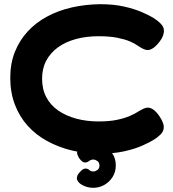

<svg xmlns="http://www.w3.org/2000/svg" viewBox="-20 -717 828 917"><path d="M455 17Q386 17 322.5 1.5Q259 -14 205 -43.5Q151 -73 112 -116.5Q73 -160 51 -217.5Q29 -275 29 -346Q29 -414 51 -469Q73 -524 112 -566.5Q151 -609 205 -638Q259 -667 323 -681.5Q387 -696 457 -697Q523 -697 573.5 -685.5Q624 -674 659 -658.5Q694 -643 712 -632Q733 -619 748 -603.5Q763 -588 763 -570Q763 -559 758.5 -546.5Q754 -534 745 -522Q730 -501 714.5 -489.5Q699 -478 685 -478Q675 -478 663 -484Q651 -490 636 -500Q624 -509 601 -519Q578 -529 541 -536.5Q504 -544 451 -544Q392 -544 342.5 -530.5Q293 -517 257 -491Q221 -465 201 -427.5Q181 -390 181 -341Q181 -291 201 -253Q221 -215 257.5 -189.5Q294 -164 343.5 -150.5Q393 -137 451 -137Q502 -137 538 -144.5Q574 -152 599.5 -163Q625 -174 640 -184Q653 -192 664.5 -197.5Q676 -203 686 -203Q700 -203 715 -191.5Q730 -180 744 -158Q753 -144 758 -131Q763 -118 762 -108Q762 -90 747 -75Q732 -60 712 -48Q694 -37 659.5 -21.5Q625 -6 574 5.5Q523 17 455 17ZM425 180Q398 180 373.5 167Q349 154 347 135Q347 122 357 110Q367 98 374 93Q381 88 388 88Q399 88 406.5 95Q414 102 427 102Q435 102 445 95Q455 88 455 74Q455 59 445 52Q435 45 426 45Q414 45 405.5 52Q397 59 387 59Q377 59 369.5 51.5Q362 44 357 37Q353 29 350.5 23Q348 17 348 12Q349 -1 361.5 -11Q374 -21 391.5 -26.5Q409 -32 426 -32Q450 -32 474.5 -20Q499 -8 516 15.5Q533 39 533 73Q533 104 518 128Q503 152 478.5 166Q454 180 425 180Z"/></svg>

Font: Fredoka SemiExpanded SemiBold
Style: Regular
Weight: 600
Width: 6
Designer: Ben Nathan
Foundry: Milena B. Brandão, Ben Nathan
Version: Version 2.001